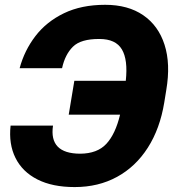

<svg xmlns="http://www.w3.org/2000/svg" viewBox="-20 -757 709 787"><path d="M23.4 -242.2H197.3Q180.2 -127.4 308.6 -127Q378.9 -127.4 416 -167.5Q453.1 -207.5 472.2 -287.1H261.7L284.7 -425.8H495.6Q504.9 -512.2 479.5 -554.7Q454.1 -597.2 387.7 -597.2Q311.5 -597.7 279.1 -565.7Q246.6 -533.7 234.4 -477.5H60.5Q80.1 -550.3 125.2 -609.1Q170.4 -668 241.9 -702.6Q313.5 -737.3 411.1 -737.3Q504.9 -737.3 567.1 -694.6Q629.4 -651.9 654.5 -573.5Q679.7 -495.1 661.6 -388.2L653.3 -336.9Q635.7 -229.5 585.9 -151.6Q536.1 -73.7 459.7 -32Q383.3 9.8 286.1 9.8Q194.8 9.8 133.3 -21.5Q71.8 -52.7 43.5 -109.6Q15.1 -166.5 23.4 -242.2Z"/></svg>

Font: Inter Display Extra Bold
Style: Italic
Weight: 800
Italic angle: -9.39999°
Designer: Rasmus Andersson
Foundry: rsms
Version: Version 4.000;git-4fc901f